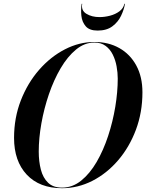

<svg xmlns="http://www.w3.org/2000/svg" viewBox="-20 -981 770 1011"><path d="M413 -961Q406.2 -925.8 434.9 -908.4Q463.5 -891 504 -891Q531 -891 559.2 -898.3Q587.4 -905.6 608.4 -921.1Q629.5 -936.5 635 -961H638Q633 -930.5 617.4 -897.8Q601.9 -865.1 571.9 -842.6Q542 -820 494 -820Q451 -820 431.5 -842.6Q412 -865.1 408.5 -897.8Q405 -930.5 410 -961ZM307 10Q187.8 10 120.9 -61.4Q54 -132.8 54 -255Q54 -360.4 89.6 -452Q125.2 -543.6 185.6 -612.9Q246 -682.1 321.6 -721.1Q397.1 -760 477 -760Q551.5 -760 608.6 -727.7Q665.6 -695.4 697.8 -635.9Q730 -576.5 730 -495Q730 -389.6 695.8 -298Q661.5 -206.4 602.1 -137.1Q542.8 -67.9 466.7 -28.9Q390.6 10 307 10ZM477 -757Q425.4 -757 380.6 -720.2Q335.8 -683.5 299.6 -622Q263.4 -560.5 237.6 -485.1Q211.8 -409.6 197.9 -331.1Q184 -252.6 184 -183Q184 -131 195.2 -87.8Q206.4 -44.6 233.2 -18.8Q260 7 307 7Q361.6 7 407.3 -29.8Q453 -66.5 488.8 -128Q524.5 -189.5 549.3 -264.9Q574.1 -340.4 587.1 -418.9Q600 -497.4 600 -567Q600 -598.5 593.9 -631.8Q587.9 -665.1 573.8 -693.5Q559.8 -721.9 536 -739.4Q512.2 -757 477 -757Z"/></svg>

Font: Bodoni* 72 Medium
Style: Italic
Weight: 500
Italic angle: -13°
Version: Version 1.002; ttfautohint (v0.97) -l 8 -r 50 -G 200 -x 14 -